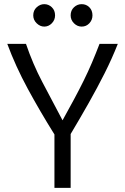

<svg xmlns="http://www.w3.org/2000/svg" viewBox="-20 -904 600 924"><path d="M242 0V-257Q172 -369 113.5 -477Q55 -585 15 -693H105Q138 -596 183.5 -509.5Q229 -423 281 -325Q311 -379 336 -425.5Q361 -472 382.5 -515.5Q404 -559 422.5 -602.5Q441 -646 459 -693H547Q519 -622 483.5 -551.5Q448 -481 407 -408.5Q366 -336 320 -259V0ZM373 -776Q352 -776 336 -792Q320 -808 320 -830Q320 -854 336 -869Q352 -884 373 -884Q395 -884 410 -869Q425 -854 425 -830Q425 -808 410 -792Q395 -776 373 -776ZM193 -776Q173 -776 156.5 -792Q140 -808 140 -830Q140 -854 156.5 -869Q173 -884 193 -884Q214 -884 229.5 -869Q245 -854 245 -830Q245 -808 229.5 -792Q214 -776 193 -776Z"/></svg>

Font: Ubuntu Sans Mono
Style: Regular
Weight: 400
Monospace: yes
Designer: Dalton Maag Ltd
Foundry: Dalton Maag Ltd
Version: Version 1.006